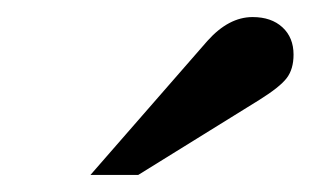

<svg xmlns="http://www.w3.org/2000/svg" viewBox="-20 -733 373 225"><path d="M86 -528 223 -685Q248 -713 276 -713Q298 -713 311 -701Q324 -689 324 -669Q324 -652 316 -641.5Q308 -631 284 -616L142 -528Z"/></svg>

Font: STIX
Style: Bold
Weight: 700
Designer: MicroPress Inc., with final additions and corrections provided by Coen Hoffman, Elsevier (retired)
Version: Version 1.1.1